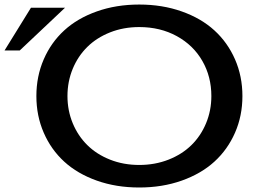

<svg xmlns="http://www.w3.org/2000/svg" viewBox="-20 -811 1147 845"><path d="M1014.4 -549.6Q1046.9 -475.1 1046.9 -388.2Q1046.9 -301.3 1014.4 -227.1Q981.9 -152.8 923.6 -99.6Q865.2 -46.4 779.8 -16.1Q694.3 14.2 592.8 14.2Q491.2 14.2 406 -16.1Q320.8 -46.4 262.7 -99.6Q204.6 -152.8 172.4 -227.1Q140.1 -301.3 140.1 -388.2Q140.1 -475.1 172.4 -549.6Q204.6 -624 262.7 -677.2Q320.8 -730.5 406 -760.7Q491.2 -791 592.8 -791Q694.3 -791 779.8 -760.7Q865.2 -730.5 923.6 -677.2Q981.9 -624 1014.4 -549.6ZM116.2 -776.9H266.1L66.9 -588.9H0ZM910.2 -388.2Q910.2 -473.6 870.6 -542.7Q831.1 -611.8 758.3 -651.9Q685.5 -691.9 592.8 -691.9Q523.4 -691.9 464.4 -668.5Q405.3 -645 364.3 -604.5Q323.2 -564 300 -508.1Q276.9 -452.1 276.9 -388.2Q276.9 -324.7 300 -268.8Q323.2 -212.9 364.3 -172.4Q405.3 -131.8 464.4 -108.4Q523.4 -85 592.8 -85Q662.1 -85 721.7 -108.4Q781.2 -131.8 822.5 -172.4Q863.8 -212.9 887 -268.8Q910.2 -324.7 910.2 -388.2Z"/></svg>

Font: Sporting Grotesque
Style: Regular
Weight: 400
Designer: Lucas LE BIHAN
Foundry: Lucas LE BIHAN
Version: Version 2.001;PS 2.1;hotconv 1.0.88;makeotf.lib2.5.647800